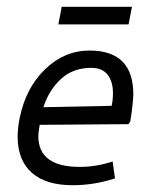

<svg xmlns="http://www.w3.org/2000/svg" viewBox="-20 -538 442 566"><path d="M32 0ZM373 -260Q373 -247 369 -213L364 -180L359 -172L97 -170Q93 -146 93 -137Q93 -46 215 -46Q264 -46 312 -62L319 -12Q257 8 194 8Q115 8 73.5 -29Q32 -66 32 -135Q32 -160 38 -190Q56 -279 113 -334Q170 -389 244 -389Q373 -389 373 -260ZM313 -263Q313 -298 297 -318Q281 -338 249 -338Q195 -338 159.5 -305Q124 -272 108 -222L309 -226Q313 -243 313 -263ZM359 -466H152L162 -518H369Z"/></svg>

Font: Cambay Devanagari
Style: Italic
Weight: 400
Italic angle: -11°
Designer: Pooja Saxena
Foundry: Pooja Saxena
Version: Version 1.018;PS 001.018;hotconv 1.0.70;makeotf.lib2.5.58329